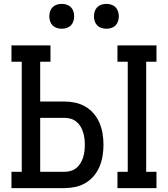

<svg xmlns="http://www.w3.org/2000/svg" viewBox="-20 -969 865 989"><path d="M585 0V-84H638V-651H585V-735H786V-651H733V-84H786V0ZM39 0V-84H92V-651H39V-735H240V-651H187V-446H312Q340 -446 368 -440Q396 -434 420.5 -419.5Q445 -405 463.5 -383Q482 -361 493 -334.5Q504 -308 508.5 -280Q513 -252 513 -223Q513 -195 508.5 -166.5Q504 -138 493 -111.5Q482 -85 463.5 -63Q445 -41 420.5 -26.5Q396 -12 368 -6Q340 0 311 0ZM187 -84H311Q328 -84 344 -88.5Q360 -93 373 -103.5Q386 -114 394.5 -128Q403 -142 408 -158Q413 -174 415 -190.5Q417 -207 417 -223Q417 -240 415 -256Q413 -272 408 -288Q403 -304 394.5 -318Q386 -332 373 -342.5Q360 -353 344 -357.5Q328 -362 311 -362H187ZM528 -821Q515 -821 502.5 -825Q490 -829 481 -838Q472 -847 468 -859.5Q464 -872 464 -885Q464 -898 468 -910.5Q472 -923 481 -932Q490 -941 502.5 -945Q515 -949 528 -949Q541 -949 553.5 -945Q566 -941 575 -932Q584 -923 588 -910.5Q592 -898 592 -885Q592 -872 588 -859.5Q584 -847 575 -838Q566 -829 553.5 -825Q541 -821 528 -821ZM298 -821Q285 -821 272.5 -825Q260 -829 251 -838Q242 -847 238 -859.5Q234 -872 234 -885Q234 -898 238 -910.5Q242 -923 251 -932Q260 -941 272.5 -945Q285 -949 298 -949Q311 -949 323.5 -945Q336 -941 345 -932Q354 -923 358 -910.5Q362 -898 362 -885Q362 -872 358 -859.5Q354 -847 345 -838Q336 -829 323.5 -825Q311 -821 298 -821Z"/></svg>

Font: Iosevka Etoile Medium
Style: Regular
Weight: 500
Designer: Belleve Invis
Foundry: Belleve Invis
Version: Version 22.1.2; ttfautohint (v1.8.4)